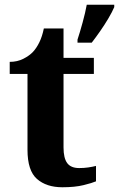

<svg xmlns="http://www.w3.org/2000/svg" viewBox="-20 -780 502 810"><path d="M243 10Q176 10 136 -25Q96 -60 96 -148V-468H21V-519Q53 -519 78.5 -532Q104 -545 119 -561Q134 -577 146 -601.5Q158 -626 165 -660H248V-536H376V-468H248V-158Q248 -113 263.5 -92Q279 -71 314 -71Q334 -71 351.5 -73.5Q369 -76 385 -80V-15Q369 -8 332.5 1Q296 10 243 10ZM307 -613Q317 -643 328.5 -685Q340 -727 346 -760H462V-750Q453 -729 437 -702Q421 -675 402.5 -648.5Q384 -622 367 -600H307Z"/></svg>

Font: Noto Naskh Arabic UI
Style: Regular
Weight: 400
Designer: Monotype Design Team, David Williams, Mohamad Dakak and Nizar Qandah
Foundry: Monotype Imaging Inc.
Version: Version 2.014